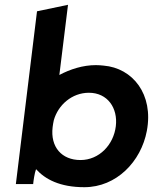

<svg xmlns="http://www.w3.org/2000/svg" viewBox="-20 -766 649 799"><path d="M331 13C465 13 567 -94 591 -221C620 -374 532 -483 411 -493C401 -494 391 -495 379 -495C325 -495 272 -478 227 -454L263 -746L134 -719L46 0H118C119 -12 124 -47 130 -62C168 -20 229 13 331 13ZM199 -237C200 -247 202 -256 204 -266C222 -329 279 -380 350 -380C428 -380 471 -316 462 -241C453 -164 393 -100 315 -100C237 -100 189 -154 199 -237Z"/></svg>

Font: Bluebird
Style: Obl
Weight: 400
Designer: Jasper
Foundry: Cannot Into Space Fonts
Version: Version 0.98